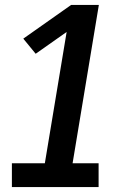

<svg xmlns="http://www.w3.org/2000/svg" viewBox="-20 -755 540 775"><path d="M28 0V-96H161L249 -626L124 -538L74 -599L267 -735H379L273 -96H378V0Z"/></svg>

Font: Iosevka Slab Oblique
Style: Bold
Weight: 700
Italic angle: -9°
Monospace: yes
Designer: Belleve Invis
Foundry: Belleve Invis
Version: Version 11.1.1; ttfautohint (v1.8.3)